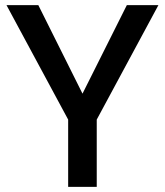

<svg xmlns="http://www.w3.org/2000/svg" viewBox="-20 -731 646 751"><path d="M302.7 -364.7 476.1 -710.9H599.6L358.4 -263.2V0H246.6V-263.2L5.4 -710.9H129.9Z"/></svg>

Font: Heebo Medium
Style: Regular
Weight: 500
Designer: Oded Ezer
Foundry: Ezer Type House
Version: Version 3.100